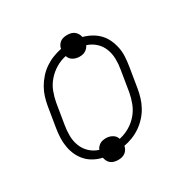

<svg xmlns="http://www.w3.org/2000/svg" viewBox="-143 -713 886 895"><g transform="rotate(-30 300.0 -265.0)"><path d="M246 47Q235 47 225 44.5Q215 42 207 36Q199 30 194.5 21Q190 12 188 2Q165 -3 143.5 -14.5Q122 -26 106.5 -43Q91 -60 81 -81Q71 -102 66.5 -126.5Q62 -151 63 -176Q64 -201 68 -226L86 -336Q90 -359 97 -381.5Q104 -404 116.5 -425.5Q129 -447 145.5 -465.5Q162 -484 182.5 -498Q203 -512 226 -521Q249 -530 273 -535Q274 -544 279.5 -553Q285 -562 293 -567.5Q301 -573 310.5 -575Q320 -577 330 -577Q340 -577 350 -574.5Q360 -572 367.5 -566Q375 -560 380 -551.5Q385 -543 387 -533Q410 -527 431 -515.5Q452 -504 468 -487.5Q484 -471 494 -449.5Q504 -428 509 -404Q514 -380 512.5 -354.5Q511 -329 507 -304L489 -194Q485 -171 478 -148.5Q471 -126 459 -104.5Q447 -83 430 -64.5Q413 -46 392.5 -32Q372 -18 349 -9Q326 0 303 4Q301 13 296 22Q291 31 282.5 37Q274 43 264.5 45Q255 47 246 47ZM300 -35Q329 -41 355.5 -56.5Q382 -72 401.5 -95Q421 -118 431.5 -145.5Q442 -173 447 -201L465 -311Q470 -339 469.5 -367.5Q469 -396 459 -421.5Q449 -447 429 -465Q409 -483 383 -491Q380 -484 374 -477.5Q368 -471 361 -467Q354 -463 346 -461.5Q338 -460 330 -460Q311 -460 295.5 -469Q280 -478 275 -495Q246 -489 220 -473.5Q194 -458 174 -435Q154 -412 143.5 -384.5Q133 -357 128 -329L110 -219Q105 -191 105.5 -162.5Q106 -134 116 -108.5Q126 -83 146 -64.5Q166 -46 192 -38Q195 -46 201 -52.5Q207 -59 214 -63Q221 -67 229.5 -68.5Q238 -70 246 -70Q264 -70 279.5 -61Q295 -52 300 -35Z"/></g></svg>

Font: Iosevka Curly XLtEx
Style: Italic
Weight: 200
Width: 7
Italic angle: -9°
Monospace: yes
Designer: Belleve Invis
Foundry: Belleve Invis
Version: Version 11.1.0; ttfautohint (v1.8.3)